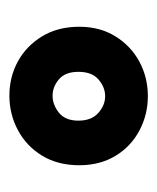

<svg xmlns="http://www.w3.org/2000/svg" viewBox="17 -769 335 409"><g transform="rotate(-90 184.5 -564.5)"><path d="M184 -417Q145 -417 111 -435Q77 -453 57 -486Q37 -519 37 -563Q37 -609 57.5 -642.5Q78 -676 112 -694Q146 -712 185 -712Q225 -712 258 -694Q291 -676 311.5 -642.5Q332 -609 332 -563Q332 -519 311.5 -486Q291 -453 257.5 -435Q224 -417 184 -417ZM184 -508Q203 -508 219.5 -522Q236 -536 236 -565Q236 -593 220 -606.5Q204 -620 185 -620Q166 -620 149 -606.5Q132 -593 132 -565Q132 -537 148.5 -522.5Q165 -508 184 -508Z"/></g></svg>

Font: DM Sans 36pt Black
Style: Regular
Weight: 900
Designer: Colophon Foundry, Jonny Pinhorn
Foundry: Colophon Foundry
Version: Version 4.004;gftools[0.9.30]